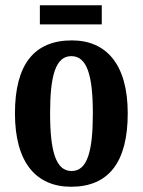

<svg xmlns="http://www.w3.org/2000/svg" viewBox="-20 -702 544 732"><path d="M132 -609H368V-682H132ZM251 10C393 10 467 -82 467 -270C467 -457 385 -548 254 -548C111 -548 37 -457 37 -270C37 -82 118 10 251 10ZM253 -50C193 -50 171 -125 171 -270C171 -414 192 -488 252 -488C312 -488 334 -414 334 -270C334 -125 313 -50 253 -50Z"/></svg>

Font: Noto Serif Khmer ExtraCondensed
Style: Bold
Weight: 700
Width: 2
Designer: Danh Hong and the Monotype Design Team
Foundry: Monotype Imaging Inc.
Version: Version 2.004